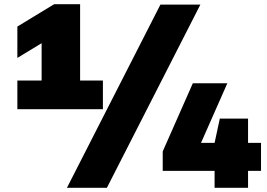

<svg xmlns="http://www.w3.org/2000/svg" viewBox="-20 -830 1278 918"><path d="M179 -328V-722L239 -660L63 -553V-703L239 -810H363V-328ZM63 -308V-445H472V-308ZM300 68 747 -808H938L491 68ZM758 -13V-106L902 -432H1067L923 -106L914 -147H1228V-13ZM1006 68V-147L1031 -263H1166V68Z"/></svg>

Font: Encode Sans SC Expanded Black
Style: Regular
Weight: 900
Width: 7
Designer: Multiple Designers
Foundry: Impallari Type
Version: Version 3.002